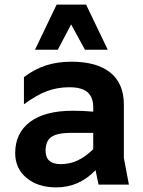

<svg xmlns="http://www.w3.org/2000/svg" viewBox="-20 -802 620 834"><path d="M408 0 395 -63Q324 12 224 12Q145 12 95.5 -29Q46 -70 46 -137Q46 -224 110.5 -272.5Q175 -321 297 -321Q341 -321 385 -317V-336Q385 -380 360 -401.5Q335 -423 281 -423Q228 -423 182.5 -405.5Q137 -388 84 -349V-467Q130 -502 180 -518Q230 -534 290 -534Q401 -534 459.5 -486.5Q518 -439 518 -348V-116L540 0ZM244 -89Q282 -89 316 -104.5Q350 -120 385 -154V-225H289Q231 -225 204.5 -208Q178 -191 178 -147Q178 -89 244 -89ZM226 -782H354L448 -586H349L289 -696L231 -586H132Z"/></svg>

Font: AmikoBold
Style: Bold
Weight: 700
Designer: Pablo Impallari, Rodrigo Fuenzalida, Andres Torresi
Foundry: Impallari Type
Version: Version 1.000; ttfautohint (v1.3)